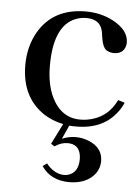

<svg xmlns="http://www.w3.org/2000/svg" viewBox="-49 -466 527 726"><g transform="rotate(5 214.5 -103.0)"><path d="M37.1 -205.1Q37.1 -82 127 -23.4Q160.2 -2.9 199.2 4.9L160.2 83L173.8 91.8Q197.3 75.2 222.7 75.2Q266.6 75.2 272.5 119.1Q273.4 125 273.4 130.9Q273.4 182.6 234.4 194.3Q226.6 196.3 218.8 196.3Q180.7 195.3 151.4 158.2L135.7 169.9Q169.9 220.7 239.3 221.7Q307.6 221.7 339.8 178.7Q354.5 157.2 354.5 132.8Q354.5 81.1 300.8 59.6Q277.3 49.8 251 49.8Q224.6 49.8 199.2 60.5L222.7 8.8Q232.4 9.8 249 9.8Q351.6 9.8 403.3 -60.5Q416 -77.1 423.8 -95.7L398.4 -103.5Q364.3 -32.2 287.1 -19.5Q274.4 -17.6 261.7 -17.6Q189.5 -17.6 153.3 -91.8Q129.9 -140.6 129.9 -210.9Q129.9 -362.3 210.9 -394.5Q230.5 -402.3 252 -402.3Q302.7 -402.3 313.5 -360.4Q315.4 -353.5 317.4 -336.9Q323.2 -295.9 339.8 -286.1Q349.6 -280.3 364.3 -279.3Q401.4 -278.3 410.2 -309.6Q412.1 -316.4 412.1 -322.3Q412.1 -370.1 351.6 -402.3Q304.7 -426.8 248 -426.8Q125 -426.8 69.3 -332Q37.1 -276.4 37.1 -205.1Z"/></g></svg>

Font: Abhaya Libre Medium
Style: Regular
Weight: 500
Designer: Pushpananda Ekanayake, Sol Matas, Pathum Egodawatta
Foundry: Mooniak
Version: Version 1.050 ; ttfautohint (v1.6)